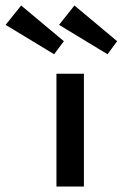

<svg xmlns="http://www.w3.org/2000/svg" viewBox="-164 -679 446 699"><path d="M41.5 0V-410.5H141.5V0ZM227.5 -481.5 51 -588.5 107 -659 262.5 -529ZM33 -481.5 -143.5 -588.5 -87 -659 68.5 -529Z"/></svg>

Font: League Spartan Thin Medium
Style: Regular
Weight: 500
Version: Version 2.002